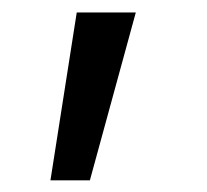

<svg xmlns="http://www.w3.org/2000/svg" viewBox="-20 -122 338 314"><path d="M62.5 172.9 105.5 -101.6H202.1L127 172.9Z"/></svg>

Font: GitLab Sans
Style: Regular
Weight: 400
Designer: Rasmus Andersson
Foundry: Modifications by GitLab B.V., manufactured by rsms
Version: Version 4.000;git-c8fb6b7